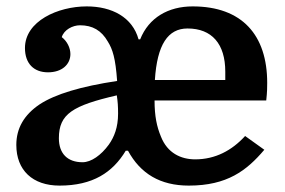

<svg xmlns="http://www.w3.org/2000/svg" viewBox="-20 -570 890 600"><path d="M31 -117C31 -38 82 10 166 10C270 10 332 -31 373 -99H380C419 -27 481 10 570 10C690 10 751 -37 806 -102L746 -145C705 -100 653 -72 590 -72C545 -72 503 -92 483 -143C470 -174 463 -207 463 -256H812C815 -283 815 -298 815 -311C815 -460 737 -550 582 -550C506 -550 445 -515 418 -447H413C394 -516 330 -550 251 -550C161 -550 58 -504 58 -420C58 -371 86 -344 130 -344C174 -344 200 -369 200 -401C200 -420 190 -441 173 -454C180 -477 207 -491 230 -491C269 -491 297 -475 317 -440C332 -416 341 -388 346 -317C233 -300 153 -276 104 -244C55 -211 31 -169 31 -117ZM566 -481C642 -481 684 -433 684 -346V-320H464C471 -431 505 -481 566 -481ZM238 -63C191 -63 164 -90 164 -138C164 -214 207 -240 345 -272C348 -252 349 -238 349 -215C349 -172 337 -142 320 -118C296 -85 265 -63 238 -63Z"/></svg>

Font: Domine
Style: Bold
Weight: 700
Designer: Pablo Impallari, Rodrigo Fuenzalida, Brenda Gallo
Foundry: Pablo Impallari, Rodrigo Fuenzalida, Brenda Gallo
Version: Version 2.000